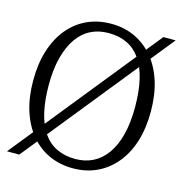

<svg xmlns="http://www.w3.org/2000/svg" viewBox="-108 -824 901 937"><g transform="rotate(15 342.5 -355.0)"><path d="M341 -673Q290 -673 250 -652.5Q210 -632 182 -591.5Q154 -551 138.5 -491.5Q123 -432 123 -355Q123 -275 137 -215Q151 -155 178.5 -115.5Q206 -76 247 -56.5Q288 -37 341 -37Q391 -37 431 -57.5Q471 -78 499.5 -118.5Q528 -159 543 -218.5Q558 -278 558 -355Q558 -436 544 -495.5Q530 -555 502.5 -594.5Q475 -634 434.5 -653.5Q394 -673 341 -673ZM341 10Q275 10 220.5 -15Q166 -40 126.5 -87.5Q87 -135 65.5 -202.5Q44 -270 44 -355Q44 -440 65.5 -507.5Q87 -575 126.5 -622.5Q166 -670 220.5 -695Q275 -720 341 -720Q407 -720 461 -695Q515 -670 555 -622.5Q595 -575 616.5 -507.5Q638 -440 638 -355Q638 -270 616.5 -202.5Q595 -135 555 -87.5Q515 -40 461 -15Q407 10 341 10ZM10 13 603 -723H665L72 13Z"/></g></svg>

Font: Roboto Serif 28pt Condensed Light
Style: Regular
Weight: 300
Width: 3
Designer: Greg Gazdowicz
Foundry: Commercial Type
Version: Version 1.008